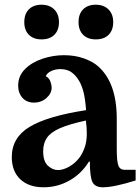

<svg xmlns="http://www.w3.org/2000/svg" viewBox="-20 -784 595 814"><path d="M30 -118Q30 -201 106 -246.5Q182 -292 345 -317Q341 -367 334 -394Q327 -421 316 -440Q303 -463 284 -477Q265 -491 236 -491Q215 -491 197.5 -483Q180 -475 174 -461Q188 -454 193.5 -439Q199 -424 199 -413Q199 -388 177 -368.5Q155 -349 124 -349Q93 -349 75 -369.5Q57 -390 57 -421Q57 -462 86 -491Q115 -520 160 -535Q205 -550 251 -550Q298 -550 335.5 -536.5Q373 -523 396 -503Q475 -433 475 -281V-151Q475 -102 481.5 -83Q488 -64 510 -64H555V-19Q463 10 416 10Q383 10 372 -12Q361 -34 361 -99H357Q326 -48 275 -19Q224 10 165 10Q102 10 66 -24Q30 -58 30 -118ZM226 -63Q247 -63 272.5 -77Q298 -91 317 -116Q328 -130 338 -156Q348 -182 348 -218Q348 -230 347 -245Q346 -260 344 -273Q275 -258 235.5 -241Q196 -224 179.5 -200.5Q163 -177 163 -143Q163 -100 183 -81.5Q203 -63 226 -63ZM83 -690Q83 -725 102.5 -744.5Q122 -764 156 -764Q190 -764 210 -744Q230 -724 230 -690Q230 -656 210.5 -636.5Q191 -617 156 -617Q122 -617 102.5 -636.5Q83 -656 83 -690ZM313 -690Q313 -725 332.5 -744.5Q352 -764 386 -764Q420 -764 440 -744Q460 -724 460 -690Q460 -656 440.5 -636.5Q421 -617 386 -617Q352 -617 332.5 -636.5Q313 -656 313 -690Z"/></svg>

Font: Domine
Style: Bold
Weight: 700
Designer: Pablo Impallari, Rodrigo Fuenzalida, Brenda Gallo
Foundry: Pablo Impallari, Rodrigo Fuenzalida, Brenda Gallo
Version: Version 2.000